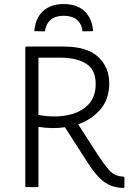

<svg xmlns="http://www.w3.org/2000/svg" viewBox="-20 -1005 650 949"><path d="M105 -86V-769Q105 -775 111 -775H294Q410 -775 465 -724Q520 -673 520 -593Q520 -516 477 -465Q434 -414 366 -391L468 -233Q496 -191 515 -169Q534 -147 551.5 -140Q569 -133 589 -132Q595 -132 595 -126V-82Q595 -76 589 -76Q554 -77 525.5 -88.5Q497 -100 470 -127.5Q443 -155 412 -203L301 -376Q238 -367 170 -378V-86Q170 -80 164 -80H111Q105 -80 105 -86ZM170 -720V-437Q246 -423 310.5 -435Q375 -447 414 -485.5Q453 -524 453 -590Q453 -661 405 -690.5Q357 -720 279 -720ZM295 -985Q361 -985 398.5 -949Q436 -913 440 -851L388 -850Q384 -887 360 -907Q336 -927 295 -927Q254 -927 230.5 -907Q207 -887 202 -850L150 -851Q154 -913 191.5 -949Q229 -985 295 -985Z"/></svg>

Font: Gowun Dodum
Style: Regular
Weight: 400
Designer: Yanghee Ryu
Foundry: Yanghee Ryu
Version: Version 2.000